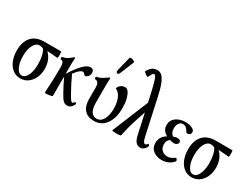

<svg xmlns="http://www.w3.org/2000/svg" viewBox="-56 -1287 2447 1863"><g transform="rotate(30 1168.0 -355.5)"><path d="M191 11Q144 11 107 -16.5Q70 -44 49 -94Q28 -144 28 -209Q28 -307 76.5 -361Q125 -415 219 -415H404Q407 -415 408.5 -404Q410 -393 410 -378.5Q410 -364 408.5 -353Q407 -342 404 -342Q376 -345 344 -347.5Q312 -350 287 -351Q318 -323 335.5 -281Q353 -239 353 -188Q353 -131 332 -86Q311 -41 274.5 -15Q238 11 191 11ZM190 -21Q227 -21 250.5 -69.5Q274 -118 274 -196Q274 -246 264 -288.5Q254 -331 237 -352Q216 -361 197 -361Q156 -361 131.5 -313Q107 -265 107 -191Q107 -118 130.5 -69.5Q154 -21 190 -21Z M468 10Q473 -60 475.5 -135Q478 -210 478 -280Q478 -313 469.5 -329.5Q461 -346 441 -346Q438 -346 436.5 -353Q435 -360 436.5 -367Q438 -374 441 -374Q459 -374 484 -386.5Q509 -399 531 -419Q539 -427 542 -429Q545 -431 548 -431Q555 -431 555 -417Q553 -398 552.5 -379Q552 -360 552 -341V-249Q610 -340 653.5 -382.5Q697 -425 730 -425Q770 -425 770 -382Q770 -358 755 -341.5Q740 -325 728 -325Q720 -325 714 -331.5Q708 -338 701.5 -344Q695 -350 684 -350Q673 -350 654 -335Q635 -320 605 -281Q626 -235 646.5 -194.5Q667 -154 687 -119Q711 -75 724 -56.5Q737 -38 747 -38Q755 -38 767 -55Q770 -60 779 -53.5Q788 -47 785 -41Q770 -12 754 0Q738 12 713 12Q690 12 670.5 -8Q651 -28 623 -80Q606 -111 589 -143.5Q572 -176 556 -212Q554 -209 552 -206V0Q552 3 539 6.5Q526 10 509.5 12Q493 14 480.5 13.5Q468 13 468 10Z M1016 11Q946 11 908.5 -31Q871 -73 871 -151V-279Q871 -346 826 -346Q822 -346 820.5 -353Q819 -360 820.5 -367Q822 -374 826 -374Q843 -374 869 -386.5Q895 -399 921 -419Q938 -431 943 -431Q949 -431 949 -417Q947 -399 946.5 -380Q946 -361 946 -342V-151Q946 -88 967 -54.5Q988 -21 1028 -21Q1073 -21 1099.5 -66.5Q1126 -112 1126 -190Q1126 -256 1104.5 -304.5Q1083 -353 1045 -369Q1045 -387 1067 -406Q1089 -425 1120 -425Q1141 -425 1158 -400.5Q1175 -376 1185.5 -332.5Q1196 -289 1196 -233Q1196 -121 1147.5 -55Q1099 11 1016 11ZM1006 -518Q1000 -504 990.5 -502Q981 -500 974.5 -508Q968 -516 971 -529L1011 -691Q1013 -698 1022.5 -698.5Q1032 -699 1044 -695Q1056 -691 1064 -685Q1072 -679 1069 -673Z M1218 0 1384 -404 1368 -478Q1350 -559 1338 -601.5Q1326 -644 1317 -660Q1308 -676 1300 -676Q1290 -676 1282.5 -666.5Q1275 -657 1258 -622Q1256 -617 1242.5 -624.5Q1229 -632 1217.5 -642.5Q1206 -653 1208 -657Q1228 -692 1250.5 -708.5Q1273 -725 1309 -725Q1337 -725 1359.5 -704Q1382 -683 1402 -632Q1422 -581 1441 -490L1526 -101Q1534 -66 1542.5 -54Q1551 -42 1559 -42Q1566 -42 1571.5 -45.5Q1577 -49 1587 -60Q1590 -64 1597 -55.5Q1604 -47 1602 -42Q1589 -14 1571.5 -1.5Q1554 11 1533 11Q1505 11 1485 -11.5Q1465 -34 1454 -86L1405 -309L1372 -209Q1351 -145 1337.5 -93Q1324 -41 1316 0Q1315 4 1300 5.5Q1285 7 1265.5 7Q1246 7 1231.5 5Q1217 3 1218 0Z M1774 11Q1719 11 1680 -19Q1641 -49 1641 -104Q1641 -139 1657 -167Q1673 -195 1708 -215Q1648 -247 1648 -310Q1648 -363 1690.5 -394Q1733 -425 1794 -425Q1833 -425 1860.5 -414Q1888 -403 1898 -387Q1900 -384 1900 -378.5Q1900 -373 1900 -367Q1900 -353 1889 -345Q1878 -337 1865 -337Q1853 -337 1848 -346Q1822 -396 1783 -396Q1756 -396 1740.5 -373Q1725 -350 1725 -315Q1725 -289 1735.5 -269Q1746 -249 1763 -242Q1780 -252 1801 -252Q1842 -252 1842 -224Q1842 -211 1829.5 -200.5Q1817 -190 1794 -190Q1783 -190 1773 -192.5Q1763 -195 1753 -199Q1737 -191 1728 -175Q1719 -159 1719 -133Q1719 -93 1744.5 -69.5Q1770 -46 1807 -46Q1827 -46 1845.5 -54.5Q1864 -63 1885 -77Q1890 -80 1895.5 -74Q1901 -68 1904 -60Q1907 -52 1904 -48Q1882 -20 1848.5 -4.5Q1815 11 1774 11Z M2110 11Q2063 11 2026 -16.5Q1989 -44 1968 -94Q1947 -144 1947 -209Q1947 -307 1995.5 -361Q2044 -415 2138 -415H2323Q2326 -415 2327.5 -404Q2329 -393 2329 -378.5Q2329 -364 2327.5 -353Q2326 -342 2323 -342Q2295 -345 2263 -347.5Q2231 -350 2206 -351Q2237 -323 2254.5 -281Q2272 -239 2272 -188Q2272 -131 2251 -86Q2230 -41 2193.5 -15Q2157 11 2110 11ZM2109 -21Q2146 -21 2169.5 -69.5Q2193 -118 2193 -196Q2193 -246 2183 -288.5Q2173 -331 2156 -352Q2135 -361 2116 -361Q2075 -361 2050.5 -313Q2026 -265 2026 -191Q2026 -118 2049.5 -69.5Q2073 -21 2109 -21Z"/></g></svg>

Font: Junicode Two Beta Condensed
Style: Regular
Weight: 400
Width: 3
Designer: Peter S. Baker
Foundry: Briery Creek Software
Version: Version 1.053; ttfautohint (v1.8.4)